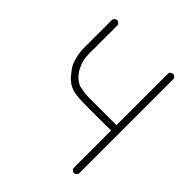

<svg xmlns="http://www.w3.org/2000/svg" viewBox="-159 -602 750 750"><g transform="rotate(45 216.0 -227.0)"><path d="M353 -486V-202C351 -202.7 349.3 -203 348 -203H197.5C186.5 -203 174.3 -204.3 161 -207L146 -210C142.7 -210.7 136.5 -214.1 127.4 -220.4C101.5 -238.3 80 -277.9 80 -321V-480C80 -487.9 72.9 -495 65 -495C57.1 -495 50 -487.9 50 -480V-321C50 -302.4 54.3 -280.8 62.8 -256.2C66 -246.9 74 -234.6 87 -219C101.8 -198.3 121.8 -184.6 147 -178C159.7 -174.7 188.4 -173 233.2 -173H312.8C337.6 -173 351 -173.3 353 -174V32C353 39.9 360.1 47 368 47C375.9 47 383 39.9 383 32V-486C383 -494.8 376.5 -501 368 -501C359.5 -501 353 -494.8 353 -486Z"/></g></svg>

Font: MewTooHand
Style: Regular
Weight: 400
Designer: Mew Too, Robert Jablonski
Version: Version 0.77